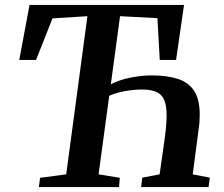

<svg xmlns="http://www.w3.org/2000/svg" viewBox="-20 -763 912 783"><path d="M138.5 0 143.5 -38 250 -52 336.5 -697 194 -688 127 -518.5H58.5L100.5 -743H730.5L698 -518.5H631.5L622 -689L469.5 -697L432 -419.5Q468.5 -438 513.8 -446.8Q559 -455.5 598 -455.5Q661 -455.5 704.8 -441.5Q748.5 -427.5 771.5 -392.8Q794.5 -358 794.5 -295Q794.5 -281.5 793.5 -266.8Q792.5 -252 790 -236L766 -52L835.5 -38.5L830.5 0H555.5L560 -38.5L631 -52L648 -171.5Q653.5 -209 656.5 -239Q659.5 -269 659.5 -292.5Q659.5 -331.5 650 -354.5Q640.5 -377.5 618.2 -387.8Q596 -398 557.5 -398Q537 -398 512.8 -395Q488.5 -392 465.5 -386.2Q442.5 -380.5 425.5 -372.5L382 -52L468.5 -38L465.5 0Z"/></svg>

Font: Merriweather 48pt SemiBold
Style: Italic
Weight: 600
Italic angle: -7.8°
Designer: Eben Sorkin
Foundry: Eben Sorkin
Version: Version 2.101